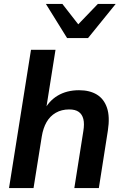

<svg xmlns="http://www.w3.org/2000/svg" viewBox="-20 -959 625 979"><path d="M26 0 138 -705H263L213 -390H202Q227 -443 273.5 -471Q320 -499 383 -499Q437 -499 473.5 -477Q510 -455 525.5 -409.5Q541 -364 530 -293L484 0H359L405 -291Q411 -328 405 -352Q399 -376 381.5 -388.5Q364 -401 333 -401Q294 -401 264.5 -384Q235 -367 217.5 -336.5Q200 -306 193 -263L151 0ZM322 -765 214 -939H298L379 -835L479 -939H570L429 -765Z"/></svg>

Font: Nunito Sans 12pt ExtraLight 12pt
Style: Bold Italic
Weight: 700
Italic angle: -9°
Version: Version 3.101;gftools[0.9.27]